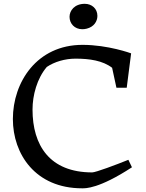

<svg xmlns="http://www.w3.org/2000/svg" viewBox="-20 -996 778 1026"><path d="M48.8 -359.9C48.8 -172.4 169.4 10.3 418.9 10.3C436 10.3 507.8 13.7 685.1 -102.1L666 -142.1C602.1 -116.2 491.7 -74.7 472.7 -74.7C245.1 -74.7 153.8 -219.7 153.8 -410.6C153.8 -486.8 177.7 -576.7 230 -638.2C271 -666 327.6 -682.6 383.8 -682.6C458 -682.6 528.8 -672.4 579.1 -633.8L602.1 -527.3H657.2L680.7 -710.9C680.7 -710.9 558.1 -756.3 420.9 -756.3C177.7 -756.3 48.8 -557.6 48.8 -359.9ZM419.9 -839.8C427.2 -839.8 435.1 -840.8 443.4 -842.8C482.4 -852.5 500.5 -882.3 500.5 -911.1C500.5 -950.2 470.2 -975.6 433.1 -975.6C377.9 -975.6 351.6 -939 351.6 -906.2C351.6 -870.1 378.4 -839.8 419.9 -839.8Z"/></svg>

Font: Donegal One
Style: Regular
Weight: 400
Designer: Gary Lonergan
Foundry: Sorkin Type Co.
Version: Version 1.004